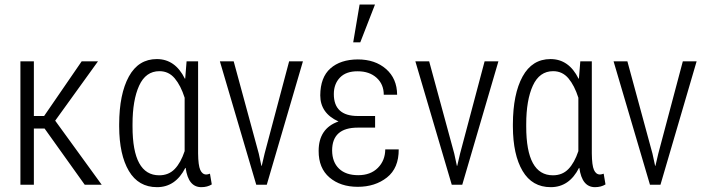

<svg xmlns="http://www.w3.org/2000/svg" viewBox="-20 -791 3023 822"><path d="M125 -240.7V0H67.4V-528.3H125V-294.4H168.9L329.6 -528.3H399.4L216.3 -274.4L415.5 0H342.8L170.9 -240.7Z M547.4 -249Q547.4 -40.5 661.6 -40.5Q702.1 -40.5 728 -67.4Q753.9 -94.2 770.5 -144V-372.6Q753.9 -424.8 728 -455.6Q702.1 -486.3 662.6 -486.3Q604 -486.3 575.7 -424.3Q547.4 -362.3 547.4 -259.3ZM771.5 -454.1 772.9 -454.6 778.8 -528.3H828.1V-134.3Q828.6 -83 837.4 -63.5Q846.2 -43.9 863.3 -43.9Q868.7 -43.9 878.9 -47.4L886.7 -1.5Q867.7 10.3 841.8 10.3Q786.1 10.3 774.9 -71.8L773.4 -72.3Q731.4 10.3 652.3 10.3Q572.8 10.3 531.7 -59.1Q490.7 -128.4 490.2 -249V-259.3Q490.7 -388.7 531.7 -463.4Q572.8 -538.1 651.4 -538.1Q730 -538.1 771.5 -454.1Z M1087.9 -133.3 1099.1 -81.1H1100.6L1112.8 -133.3L1217.8 -528.3H1276.9L1122.1 0H1077.1L921.4 -528.3H980.5Z M1511.7 -244.6Q1401.9 -244.6 1401.9 -146.5Q1402.3 -96.7 1431.6 -68.8Q1460.9 -41 1513.7 -41Q1566.4 -41 1597.7 -72.3Q1628.9 -103.5 1629.4 -151.4H1687Q1687.5 -71.3 1636.7 -31.2Q1585.9 8.8 1511.7 8.8Q1437.5 8.8 1390.6 -31.2Q1343.8 -71.3 1344.2 -145Q1344.2 -241.2 1429.2 -271Q1351.1 -306.2 1351.1 -382.8Q1351.6 -460 1394.5 -498Q1437.5 -536.1 1511.7 -536.6Q1585.9 -536.6 1632.8 -495.6Q1679.7 -454.6 1680.2 -385.3H1623Q1623 -430.2 1592.3 -458Q1561.5 -485.8 1511.7 -485.8Q1461.9 -486.3 1435.5 -459Q1409.2 -431.6 1409.2 -388.2Q1409.2 -294.4 1511.7 -294.4H1585.9V-244.6ZM1519.5 -771.5H1585.4L1522.5 -609.9H1492.2Z M1924.8 -133.3 1936 -81.1H1937.5L1949.7 -133.3L2054.7 -528.3H2113.8L1959 0H1914.1L1758.3 -528.3H1817.4Z M2232.9 -249Q2232.9 -40.5 2347.2 -40.5Q2387.7 -40.5 2413.6 -67.4Q2439.5 -94.2 2456.1 -144V-372.6Q2439.5 -424.8 2413.6 -455.6Q2387.7 -486.3 2348.1 -486.3Q2289.6 -486.3 2261.2 -424.3Q2232.9 -362.3 2232.9 -259.3ZM2457 -454.1 2458.5 -454.6 2464.4 -528.3H2513.7V-134.3Q2514.2 -83 2522.9 -63.5Q2531.7 -43.9 2548.8 -43.9Q2554.2 -43.9 2564.5 -47.4L2572.3 -1.5Q2553.2 10.3 2527.3 10.3Q2471.7 10.3 2460.4 -71.8L2459 -72.3Q2417 10.3 2337.9 10.3Q2258.3 10.3 2217.3 -59.1Q2176.3 -128.4 2175.8 -249V-259.3Q2176.3 -388.7 2217.3 -463.4Q2258.3 -538.1 2336.9 -538.1Q2415.5 -538.1 2457 -454.1Z M2773.4 -133.3 2784.7 -81.1H2786.1L2798.3 -133.3L2903.3 -528.3H2962.4L2807.6 0H2762.7L2606.9 -528.3H2666Z"/></svg>

Font: RobotoCondensed-Light
Style: Light
Weight: 300
Designer: Google
Version: Version 1.200311; 2013